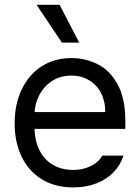

<svg xmlns="http://www.w3.org/2000/svg" viewBox="-20 -783 593 813"><path d="M42 -260.7Q42 -341.8 72.3 -404.8Q102.5 -467.8 156.7 -502.4Q210.9 -537.1 282.2 -537.1Q342.8 -537.1 394.5 -510.7Q446.3 -484.4 478.5 -424.8Q510.7 -365.2 510.7 -272.5V-237.3H100.6V-308.6H425.8Q425.8 -353.5 408.2 -388.2Q390.6 -422.9 357.9 -442.9Q325.2 -462.9 282.2 -462.9Q235.4 -462.9 200.2 -439.9Q165 -417 145.5 -378.4Q126 -339.8 126 -295.9V-248Q126 -189.5 146.5 -147.9Q167 -106.4 204.1 -85Q241.2 -63.5 290 -63.5Q320.3 -63.5 344.7 -71.8Q369.1 -80.1 386.2 -93.3Q403.3 -106.4 413.1 -124H502.9Q490.2 -84 460.9 -53.7Q431.6 -23.4 387.7 -6.3Q343.8 10.7 290 10.7Q214.8 10.7 158.7 -22.9Q102.5 -56.6 72.3 -118.2Q42 -179.7 42 -260.7ZM134.8 -762.7H232.4L315.4 -602.5H242.2Z"/></svg>

Font: Pretendard GOV Variable
Style: Regular
Weight: 400
Designer: Base glyphs from Inter by Rasmus Andersson; Hangul glyphs from Noto Sans CJK(Source Han Sans) by Jang Soo-young and Kang
Foundry: Kil Hyung-jin
Version: Version 1.307;Glyphs 3.2 (3192)